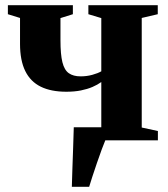

<svg xmlns="http://www.w3.org/2000/svg" viewBox="-20 -543 650 743"><path d="M258 180Q259 147 260.2 108.5Q261.5 70 263 29.5Q264.5 -11 265.5 -50.5H442.5L388.5 -2.5Q383 10 374 34.5Q365 59 355.2 87.5Q345.5 116 337.2 141.2Q329 166.5 325 180ZM291.5 0V-36L372 -49.5V-225.5Q357.5 -215 337.8 -206.5Q318 -198 293 -193Q268 -188 236.5 -188Q177.5 -188 137.8 -207.5Q98 -227 77.8 -268Q57.5 -309 57.5 -373.5V-473.5L10.5 -488V-523H262V-488L214 -473V-387Q214 -332.5 221.5 -302.2Q229 -272 246.2 -259.8Q263.5 -247.5 292 -247.5Q316 -247.5 337.5 -253.5Q359 -259.5 372 -267V-473L322 -488V-523H590.5V-488L528.5 -473.5V-49.5L591 -36V0Z"/></svg>

Font: Merriweather 96pt ExtraBold
Style: Regular
Weight: 800
Version: Version 2.100